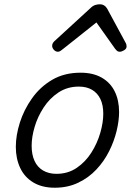

<svg xmlns="http://www.w3.org/2000/svg" viewBox="-20 -859 629 898"><path d="M236 19Q177 19 136 -5.5Q95 -30 74.5 -73.5Q54 -117 54 -172Q54 -226 73 -286Q92 -346 130 -399.5Q168 -453 224.5 -486Q281 -519 357 -519Q415 -519 455.5 -496Q496 -473 516.5 -431.5Q537 -390 537 -335Q537 -295 525.5 -247Q514 -199 490.5 -152Q467 -105 431 -66.5Q395 -28 346 -4.5Q297 19 236 19ZM244 -46Q298 -46 339 -74Q380 -102 407.5 -145.5Q435 -189 449 -237.5Q463 -286 463 -327Q463 -368 449.5 -396Q436 -424 410.5 -439Q385 -454 349 -454Q295 -454 253.5 -426.5Q212 -399 184 -356Q156 -313 142 -265.5Q128 -218 128 -177Q128 -136 141.5 -106.5Q155 -77 181.5 -61.5Q208 -46 244 -46ZM251 -617Q240 -617 232 -626Q224 -635 224 -644Q224 -652 227 -657Q230 -662 234 -666L403 -821Q414 -832 425 -835.5Q436 -839 448 -839Q458 -839 466.5 -834Q475 -829 481 -819L567 -660Q570 -655 571 -650.5Q572 -646 572 -641Q572 -631 560.5 -624Q549 -617 540 -617Q532 -617 527.5 -621Q523 -625 519 -630L431 -754L275 -630Q269 -625 263 -621Q257 -617 251 -617Z"/></svg>

Font: Playwrite CU Light
Style: Regular
Weight: 300
Designer: Veronika Burian, José Scaglione
Foundry: TypeTogether
Version: Version 1.002